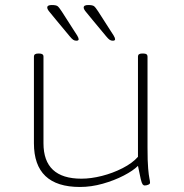

<svg xmlns="http://www.w3.org/2000/svg" viewBox="-20 -738 733 764"><path d="M298 6Q115 6 115 -168V-513Q115 -525 132 -525H136Q153 -525 153 -513V-168Q153 -27 304 -27Q342 -27 385.5 -38Q429 -49 468 -69Q507 -89 529 -114V-513Q529 -525 545 -525H551Q567 -525 567 -513V-150Q567 -96 569.5 -68Q572 -40 574.5 -28.5Q577 -17 577 -11Q577 -6 570 -3Q563 0 556 0Q551 0 547.5 -4.5Q544 -9 540 -25.5Q536 -42 529 -78Q510 -59 472.5 -39.5Q435 -20 389 -7Q343 6 298 6ZM429 -576Q422 -576 416.5 -579.5Q411 -583 402 -594L348 -659Q333 -678 323 -689.5Q313 -701 313 -708Q313 -718 331 -718Q348 -718 354 -713.5Q360 -709 371 -692L421 -614Q426 -607 432 -597Q438 -587 438 -582Q438 -576 429 -576ZM284 -576Q277 -576 271.5 -579.5Q266 -583 257 -594L203 -659Q188 -678 178 -689.5Q168 -701 168 -708Q168 -718 186 -718Q203 -718 209 -713.5Q215 -709 226 -692L276 -614Q281 -607 287 -597Q293 -587 293 -582Q293 -576 284 -576Z"/></svg>

Font: Asap Expanded Thin
Style: Regular
Weight: 100
Width: 7
Designer: Pablo Cosgaya
Foundry: Omnibus-Type
Version: Version 3.001; ttfautohint (v1.8.4.7-5d5b)